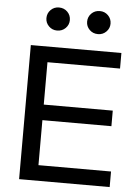

<svg xmlns="http://www.w3.org/2000/svg" viewBox="-61 -973 730 1020"><g transform="rotate(5 304.0 -463.5)"><path d="M563 0H80V-715H563V-632H176V-83H563ZM544 -323H166V-406H544ZM430 -804Q403 -804 385 -822Q367 -840 367 -865Q367 -891 385 -909Q403 -927 430 -927Q456 -927 474 -909Q492 -891 492 -865Q492 -840 474 -822Q456 -804 430 -804ZM212 -804Q186 -804 168 -822Q150 -840 150 -865Q150 -891 168 -909Q186 -927 212 -927Q239 -927 257 -909Q275 -891 275 -865Q275 -840 257 -822Q239 -804 212 -804Z"/></g></svg>

Font: Wix Madefor Display Medium
Style: Regular
Weight: 500
Designer: Dalton Maag Ltd
Foundry: Dalton Maag Ltd
Version: Version 3.100